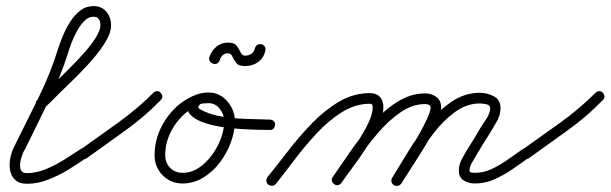

<svg xmlns="http://www.w3.org/2000/svg" viewBox="-20 -581 2007 631"><path d="M127 -227Q122 -222 114.5 -222.5Q107 -223 102 -228Q97 -233 97.5 -240.5Q98 -248 103 -253Q109 -259 115.5 -264.5Q122 -270 127 -276Q140 -289 162 -310.5Q184 -332 209.5 -357.5Q235 -383 258 -409Q281 -435 295.5 -458.5Q310 -482 310 -498Q310 -510 305 -518Q300 -526 287 -526Q271 -526 257.5 -512.5Q244 -499 233.5 -480Q223 -461 215.5 -441.5Q208 -422 205 -411Q179 -328 139.5 -248Q100 -168 62 -90Q62 -90 61 -89Q61 -89 61 -89Q55 -79 49.5 -60.5Q44 -42 47 -27Q50 -12 69 -12Q99 -12 130.5 -25Q162 -38 191.5 -56.5Q221 -75 245 -91Q251 -95 258 -94Q265 -93 269 -87Q273 -81 272 -74Q271 -67 265 -63Q238 -44 205.5 -24Q173 -4 138 9.5Q103 23 69 23Q42 23 28.5 9Q15 -5 12.5 -26Q10 -47 15.5 -69Q21 -91 31 -107Q31 -107 31 -107Q30 -106 30 -106Q68 -182 107 -261Q146 -340 171 -421Q177 -440 187 -464Q197 -488 211 -510Q225 -532 244 -546.5Q263 -561 287 -561Q314 -561 329.5 -542.5Q345 -524 345 -498Q345 -471 322.5 -436.5Q300 -402 267.5 -367Q235 -332 203.5 -302Q172 -272 153 -252Q146 -245 139.5 -239Q133 -233 127 -227Q127 -227 127 -227Q127 -227 127 -227Z M241 -66Q237 -71 238 -78.5Q239 -86 245 -90Q306 -133 368.5 -178Q431 -223 484 -276Q489 -281 496 -281.5Q503 -282 508 -276Q513 -271 513.5 -264Q514 -257 508 -252Q455 -197 391 -151.5Q327 -106 265 -61Q259 -57 252 -58.5Q245 -60 241 -66Z M613 -265Q620 -268 626.5 -265.5Q633 -263 636 -257Q639 -250 636.5 -243.5Q634 -237 628 -234Q582 -212 552.5 -167Q523 -122 523 -71Q523 -46 539 -29.5Q555 -13 580 -13Q609 -13 633.5 -29.5Q658 -46 677 -72Q696 -98 706.5 -127.5Q717 -157 717 -183Q717 -204 702.5 -223Q688 -242 665 -242Q659 -242 647 -241Q635 -240 633 -232Q633 -232 632 -232Q632 -232 632 -232Q630 -226 637.5 -222Q645 -218 649 -216Q679 -202 717.5 -196.5Q756 -191 795 -190Q834 -189 867 -188Q874 -188 879.5 -183Q885 -178 884 -171Q884 -164 879 -158.5Q874 -153 867 -154Q856 -154 830 -154.5Q804 -155 771 -157Q738 -159 704.5 -164.5Q671 -170 644.5 -180Q618 -190 604.5 -205.5Q591 -221 600 -244Q600 -244 600 -244Q599 -244 599 -244Q607 -264 626.5 -270.5Q646 -277 665 -277Q702 -277 727 -248Q752 -219 752 -183Q752 -150 739 -114Q726 -78 702.5 -47Q679 -16 647.5 3Q616 22 580 22Q541 22 514.5 -5Q488 -32 488 -71Q488 -132 523 -186Q558 -240 613 -265Q613 -265 613 -265Q613 -265 613 -265Z M702 -383Q700 -376 693.5 -372.5Q687 -369 680 -372Q673 -374 669.5 -380Q666 -386 668 -393Q675 -414 691 -427.5Q707 -441 729 -441Q729 -441 729 -441Q729 -441 729 -441Q729 -441 729 -441Q729 -441 729 -441Q750 -441 758 -430.5Q766 -420 770.5 -409.5Q775 -399 784 -398Q784 -398 784 -398Q784 -398 784 -398Q797 -398 806 -404Q815 -410 818 -423Q820 -430 826 -433.5Q832 -437 839 -436Q846 -434 850 -428Q854 -422 852 -415Q847 -390 827.5 -376.5Q808 -363 784 -364Q784 -364 784 -364Q784 -364 784 -364Q764 -364 756 -374.5Q748 -385 743.5 -395.5Q739 -406 729 -406Q729 -406 729 -406Q729 -406 729 -406Q729 -406 729 -406Q729 -406 729 -406Q719 -406 712 -399.5Q705 -393 702 -383Q702 -383 702 -383Q702 -383 702 -383Z M862 26Q856 21 855.5 14Q855 7 859 1Q890 -37 926.5 -84.5Q963 -132 1005 -175.5Q1047 -219 1094.5 -247Q1142 -275 1196 -275Q1217 -275 1228.5 -262.5Q1240 -250 1240 -229Q1240 -202 1225 -169Q1210 -136 1187.5 -101Q1165 -66 1141.5 -34.5Q1118 -3 1102 20Q1102 20 1102 20Q1102 20 1102 20Q1098 26 1091 27.5Q1084 29 1078 24Q1072 20 1070.5 13Q1069 6 1074 0Q1088 -20 1110 -50Q1132 -80 1154 -113Q1176 -146 1190.5 -176.5Q1205 -207 1205 -229Q1205 -240 1196 -240Q1148 -240 1104 -212.5Q1060 -185 1021 -143Q982 -101 948 -56Q914 -11 887 23Q882 29 875 29.5Q868 30 862 26ZM1102 20Q1098 26 1091 27.5Q1084 29 1078 24Q1072 20 1070.5 13Q1069 6 1074 0Q1099 -36 1131 -82.5Q1163 -129 1201.5 -173Q1240 -217 1284.5 -245.5Q1329 -274 1377 -274Q1399 -274 1414.5 -262Q1430 -250 1430 -227Q1430 -206 1414.5 -171.5Q1399 -137 1376 -99.5Q1353 -62 1331.5 -29Q1310 4 1299 22Q1299 22 1299 22Q1299 22 1299 22Q1295 28 1288 29.5Q1281 31 1275 27Q1269 23 1267 16Q1265 9 1269 3Q1275 -7 1290 -30Q1305 -53 1323 -82Q1341 -111 1357.5 -140Q1374 -169 1384.5 -192.5Q1395 -216 1395 -227Q1395 -234 1389.5 -236.5Q1384 -239 1377 -239Q1335 -239 1295 -211Q1255 -183 1219.5 -141Q1184 -99 1154 -55Q1124 -11 1102 20Q1102 20 1102 20Q1102 20 1102 20ZM1274 27Q1268 23 1266.5 16Q1265 9 1269 3Q1292 -34 1321 -82Q1350 -130 1386 -174Q1422 -218 1464.5 -247Q1507 -276 1557 -276Q1581 -276 1603 -264.5Q1625 -253 1625 -225Q1625 -203 1612 -180.5Q1599 -158 1588 -140Q1588 -140 1588 -140Q1588 -140 1588 -140Q1588 -140 1588 -140Q1577 -123 1566.5 -106Q1556 -89 1546 -72Q1546 -72 1546 -72Q1546 -72 1546 -72Q1540 -61 1531.5 -47Q1523 -33 1523 -20Q1523 -15 1530 -14Q1537 -13 1540 -13Q1570 -13 1597 -26Q1624 -39 1649.5 -57Q1675 -75 1698 -91Q1704 -95 1711 -94Q1718 -93 1722 -87Q1726 -81 1725 -74Q1724 -67 1718 -63Q1692 -44 1663.5 -24.5Q1635 -5 1604.5 8.5Q1574 22 1540 22Q1520 22 1504 12Q1488 2 1488 -20Q1488 -39 1497 -56.5Q1506 -74 1516 -90Q1516 -90 1516 -90Q1516 -90 1516 -90Q1527 -107 1537.5 -124.5Q1548 -142 1558 -159Q1558 -159 1558 -159Q1558 -159 1558 -159Q1566 -171 1578.5 -190.5Q1591 -210 1591 -225Q1591 -236 1578 -238.5Q1565 -241 1557 -241Q1514 -241 1475.5 -213Q1437 -185 1404.5 -142.5Q1372 -100 1345.5 -55.5Q1319 -11 1298 22Q1295 28 1287.5 29.5Q1280 31 1274 27Z M1694 -66Q1690 -71 1691 -78.5Q1692 -86 1698 -90Q1759 -133 1821.5 -178Q1884 -223 1937 -276Q1942 -281 1949 -281.5Q1956 -282 1961 -276Q1966 -271 1966.5 -264Q1967 -257 1961 -252Q1908 -197 1844 -151.5Q1780 -106 1718 -61Q1712 -57 1705 -58.5Q1698 -60 1694 -66Z"/></svg>

Font: FRB American Cursive
Style: Italic
Weight: 400
Italic angle: -25°
Version: Version 2.0;Modular Font Editor K font №1